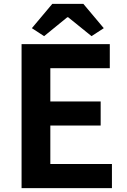

<svg xmlns="http://www.w3.org/2000/svg" viewBox="-20 -968 655 988"><path d="M91 0H556V-124H239V-322H498V-446H239V-617H545V-741H91ZM207 -782 326 -879H331L451 -782L514 -823L409 -948H249L144 -823Z"/></svg>

Font: Source Han Sans KR
Style: Bold
Weight: 700
Designer: Ryoko NISHIZUKA 西塚涼子 (kana, bopomofo & ideographs); Paul D. Hunt (Latin, Greek & Cyrillic); Sandoll Communications 산돌커뮤니
Foundry: Adobe
Version: Version 2.004;hotconv 1.0.118;makeotfexe 2.5.65603